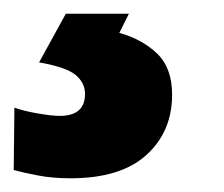

<svg xmlns="http://www.w3.org/2000/svg" viewBox="-123 -20 326 280"><path d="M-20 240Q-46 240 -67 236Q-88 232 -103 228L-102 137Q-88 142 -67.5 145.5Q-47 149 -36 149Q1 149 1 117Q1 101 -12.5 89.5Q-26 78 -66 71L-27 0H65L51 28Q84 37 106 58Q128 79 128 118Q128 172 90.5 206Q53 240 -20 240Z"/></svg>

Font: Noto Sans Disp ExtBd
Style: Italic
Weight: 800
Italic angle: -12°
Designer: Monotype Design Team
Foundry: Monotype Imaging Inc.
Version: Version 2.000;GOOG;noto-source:20170915:90ef993387c0